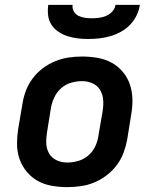

<svg xmlns="http://www.w3.org/2000/svg" viewBox="-20 -760 640 788"><path d="M256 8Q224 8 192.5 2.5Q161 -3 135 -17.5Q109 -32 89.5 -55.5Q70 -79 60 -108Q50 -137 50 -169Q50 -201 55 -233L72 -333Q76 -360 86 -387Q96 -414 114 -438Q132 -462 156 -480Q180 -498 207 -509Q234 -520 262 -524Q290 -528 317 -528Q349 -528 380.5 -522.5Q412 -517 438.5 -502.5Q465 -488 484.5 -464.5Q504 -441 513.5 -412Q523 -383 523.5 -351Q524 -319 518 -287L502 -187Q497 -160 487 -133Q477 -106 459 -82Q441 -58 417 -40Q393 -22 366.5 -11Q340 0 311.5 4Q283 8 256 8ZM256 -93Q278 -93 301 -99.5Q324 -106 342.5 -122Q361 -138 371 -159.5Q381 -181 384 -203L401 -303Q405 -326 403.5 -349Q402 -372 391 -390.5Q380 -409 360 -418Q340 -427 317 -427Q295 -427 272 -420.5Q249 -414 231 -398Q213 -382 203 -360.5Q193 -339 189 -317L173 -217Q169 -194 170 -171Q171 -148 182 -129.5Q193 -111 213 -102Q233 -93 256 -93ZM343 -600Q321 -600 299.5 -602.5Q278 -605 257.5 -611.5Q237 -618 220 -629.5Q203 -641 191.5 -658Q180 -675 177.5 -696.5Q175 -718 178 -740H278Q276 -725 283 -713Q290 -701 302 -695Q314 -689 328 -687Q342 -685 357 -685Q372 -685 387 -687Q402 -689 416 -695Q430 -701 441 -713Q452 -725 454 -740H554Q551 -718 540.5 -696.5Q530 -675 513.5 -658Q497 -641 476 -629.5Q455 -618 432.5 -611.5Q410 -605 387.5 -602.5Q365 -600 343 -600Z"/></svg>

Font: Iosevka Extended
Style: Bold Italic
Weight: 700
Width: 7
Italic angle: -9°
Monospace: yes
Designer: Belleve Invis
Foundry: Belleve Invis
Version: Version 32.5.0; ttfautohint (v1.8.4)